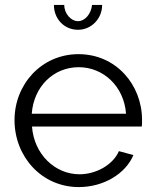

<svg xmlns="http://www.w3.org/2000/svg" viewBox="-20 -750 627 780"><path d="M300 10C401 10 490 -44 522 -120L463 -136C439 -80 370 -42 303 -42C203 -42 118 -124 110 -236H556C557 -240 557 -252 557 -263C557 -406 451 -530 299 -530C149 -530 39 -408 39 -262C39 -114 149 10 300 10ZM109 -288C117 -398 197 -477 300 -477C400 -477 484 -399 492 -288ZM297 -664C268 -664 241 -695 241 -730H199C199 -673 241 -629 297 -629C351 -629 395 -674 395 -730H354C350 -693 325 -664 297 -664Z"/></svg>

Font: Raleway Reg
Style: Regular
Weight: 400
Designer: Matt McInerney, Pablo Impallari, Rodrigo Fuenzalida
Foundry: Matt McInerney, Pablo Impallari, Rodrigo Fuenzalida
Version: Version 3.00 July 28, 2015